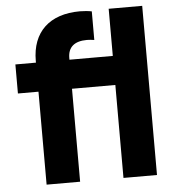

<svg xmlns="http://www.w3.org/2000/svg" viewBox="-53 -806 777 856"><g transform="rotate(-5 335.0 -378.5)"><path d="M121 0H271V-416H465V0H615V-757H465V-546H271V-554C271 -602 300 -627 356 -627C366 -627 376 -626 389 -624V-752C375 -755 353 -757 336 -757C200 -757 121 -683 121 -554V-546H29V-416H121Z"/></g></svg>

Font: Mluvka ExtraBold
Style: Regular
Weight: 800
Designer: Modified by Jiří Krblich, Original typeface by Gumpita Rahayu
Foundry: Gumpita Rahayu & Jiří Krblich
Version: Version 2.000;Glyphs 3.1.1 (3134)